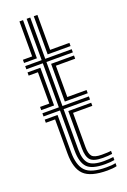

<svg xmlns="http://www.w3.org/2000/svg" viewBox="-150 -820 579 877"><g transform="rotate(-20 139.0 -381.0)"><path d="M22.5 -584.5V-600H67.5V-770H85V-584.5ZM137.2 -584.5V-770H154.8V-600H248.5V-584.5ZM213 -23.2Q147.8 -23.2 125.1 -48.4Q102.5 -73.5 102.5 -128V-324.5H22.5V-339.8H102.5V-553.8H22.5V-569.2H102.5V-770H120V-569.2H248.5V-553.8H120V-339.8H248.5V-324.5H120V-128Q120 -80 139.2 -59.2Q158.5 -38.5 213 -38.5Q235.5 -38.5 258.5 -41.5V-26.8Q240 -23.2 213 -23.2ZM137.2 -355.2V-538.5H248.5V-523H154.8V-370.8H248.5V-355.2ZM85 -355.2H22.5V-370.8H67.5V-523H22.5V-538.5H85ZM213 7.5Q131.8 7.5 99.6 -24Q67.5 -55.5 67.5 -128V-293.8H22.5V-309H85V-128Q85 -64.8 112.1 -36.2Q139.2 -7.8 213 -7.8Q225.8 -7.8 237.4 -8.6Q249 -9.5 258.5 -11.8V3Q240.8 7.5 213 7.5ZM213 -53.8Q168 -53.8 152.6 -70.8Q137.2 -87.8 137.2 -128V-309H248.5V-293.8H154.8V-128Q154.8 -95.5 166.1 -82.4Q177.5 -69.2 213 -69.2Q246 -69.2 258.5 -71.5V-56.8Q240.8 -53.8 213 -53.8Z"/></g></svg>

Font: Big Shoulders Inline Display SemiBold
Style: Regular
Weight: 600
Designer: Patric King
Foundry: XO Type Co
Version: Version 1.000